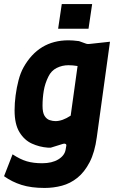

<svg xmlns="http://www.w3.org/2000/svg" viewBox="-44 -720 588 948"><path d="M176 208Q110 208 62.5 193Q15 178 -24 150L18 42Q56 67 88.5 76.5Q121 86 164 86Q213 86 244 67Q275 48 280 19L283 2Q285 -6 280.5 -9Q276 -12 268 -10L207 9H192Q151 6 113.5 -11Q76 -28 52 -67.5Q28 -107 28 -175Q28 -210 33 -248.5Q38 -287 47.5 -323.5Q57 -360 72 -387Q147 -521 294 -521Q315 -521 346 -517L382 -504Q388 -502 398 -503L499 -514L434 -43Q424 32 398.5 81Q373 130 338 158Q303 186 261.5 197Q220 208 176 208ZM230 -122Q264 -122 305 -149L339 -394Q315 -398 294 -398Q263 -398 236 -384.5Q209 -371 195 -342Q178 -308 172 -271.5Q166 -235 166 -198Q166 -164 176 -148Q186 -132 201 -127Q216 -122 230 -122ZM243 -578 261 -700H411L393 -578Z"/></svg>

Font: Finlandica
Style: Bold Italic
Weight: 700
Italic angle: -8°
Designer: Niklas Ekholm, Juho Hiilivirta, Jaakko Suomalainen
Foundry: Helsinki Type Studio
Version: Version 1.064; ttfautohint (v1.8.4.7-5d5b)